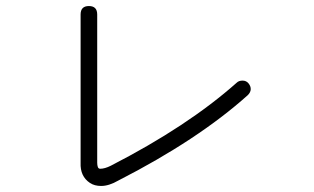

<svg xmlns="http://www.w3.org/2000/svg" viewBox="-20 -678 1040 636"><path d="M315 -62Q293 -62 278 -72Q245 -94 247 -139V-630Q247 -658 274.5 -658Q302 -658 302 -630V-594V-139Q302 -131 304 -125Q306 -119 312 -119Q327 -119 347 -129Q602 -260 764 -404Q771 -411 783.5 -411Q796 -411 803.5 -401.5Q811 -392 810.5 -382Q810 -372 801 -363Q636 -215 372 -80Q341 -62 315 -62Z"/></svg>

Font: Shin Retro Maru Gothic Regular
Style: Regular
Weight: 400
Designer: Iose
Foundry: Typographish
Version: Version 1.002